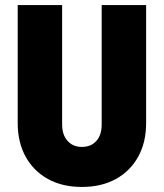

<svg xmlns="http://www.w3.org/2000/svg" viewBox="-20 -740 655 768"><path d="M307.6 7.8Q229.5 7.8 171.9 -23.9Q114.3 -55.7 82.5 -113.3Q50.8 -170.9 50.8 -248V-719.7H228.5V-242.2Q228.5 -200.7 250.2 -176.5Q272 -152.3 307.6 -152.3Q343.8 -152.3 365.2 -176Q386.7 -199.7 386.7 -242.2V-719.7H564.5V-248Q564.5 -170.4 532.7 -113Q501 -55.7 443.4 -23.9Q385.7 7.8 307.6 7.8Z"/></svg>

Font: Reddit Sans Condensed Black
Style: Regular
Weight: 900
Designer: Stephen Hutchings
Foundry: Reddit
Version: Version 1.014